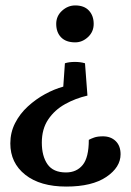

<svg xmlns="http://www.w3.org/2000/svg" viewBox="-20 -504 482 707"><path d="M256 -276Q277 -276 293 -271L302 -152Q258 -142 219.5 -120.5Q181 -99 157.5 -64Q134 -29 134 21Q134 71 155 101Q176 131 223 131Q262 131 284.5 103.5Q307 76 307 11Q314 7 326.5 2.5Q339 -2 359 -2Q388 -2 406 15.5Q424 33 424 64Q424 112 371.5 147.5Q319 183 224 183Q128 183 73 139.5Q18 96 18 24Q18 -16 35.5 -50.5Q53 -85 82.5 -112Q112 -139 146 -157.5Q180 -176 213 -185L219 -271Q234 -276 256 -276ZM257 -484Q290 -484 307.5 -465Q325 -446 325 -416Q325 -387 304 -367.5Q283 -348 257 -348Q223 -348 205 -366.5Q187 -385 187 -416Q187 -445 208.5 -464.5Q230 -484 257 -484Z"/></svg>

Font: Petrona
Style: Bold
Weight: 700
Designer: Ringo R. Seeber
Foundry: Ringo R. Seeber
Version: Version 2.001; ttfautohint (v1.8.3)